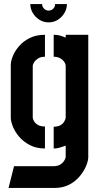

<svg xmlns="http://www.w3.org/2000/svg" viewBox="-20 -736 492 944"><path d="M219 -626Q194 -626 173.5 -639Q153 -652 141 -672.5Q129 -693 129 -716H187Q187 -703 196.5 -693.5Q206 -684 219 -684Q233 -684 242 -693.5Q251 -703 251 -716H309Q309 -693 297 -672.5Q285 -652 265 -639Q245 -626 219 -626ZM22 188 49 81H244Q265 81 278 72Q291 63 297 52Q303 41 303 36V-20Q296 -18 287 -14.5Q278 -11 267.5 -8.5Q257 -6 244 -6V-113Q264 -113 276.5 -120Q289 -127 296 -138.5Q303 -150 303 -160V-411Q303 -421 296 -431.5Q289 -442 276 -449.5Q263 -457 244 -457V-565Q256 -565 266.5 -563Q277 -561 286.5 -557.5Q296 -554 303 -551V-565H414V36Q414 54 403.5 79.5Q393 105 372.5 130Q352 155 321 171.5Q290 188 249 188ZM201 -6Q158 -6 126 -23Q94 -40 73.5 -64.5Q53 -89 43 -114.5Q33 -140 33 -158V-416Q33 -435 43 -460Q53 -485 73.5 -509Q94 -533 126 -549Q158 -565 201 -565V-457Q180 -457 167 -448.5Q154 -440 147.5 -429.5Q141 -419 141 -413V-159Q141 -150 147.5 -139.5Q154 -129 167 -121.5Q180 -114 201 -114Z"/></svg>

Font: Stick No Bills
Style: Bold
Weight: 700
Version: Version 2.000